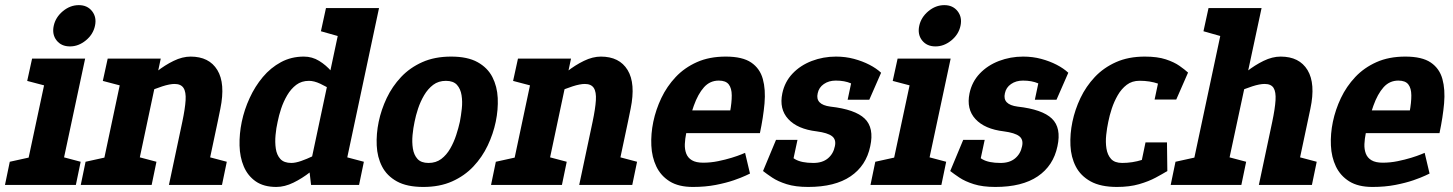

<svg xmlns="http://www.w3.org/2000/svg" viewBox="-58 -732 5753 760"><path d="M32.3 0 139 -500H279L172.3 0ZM219 -548.3Q184.7 -548.3 166 -572Q147.3 -595.7 154.7 -630Q162 -663.7 190.8 -687.7Q219.7 -711.7 254 -711.7Q287.7 -711.7 306.5 -687.7Q325.3 -663.7 318 -630Q310.7 -595.7 281.7 -572Q252.7 -548.3 219 -548.3ZM125.7 -391.7 49.7 -411.7 69 -500H149ZM-38.3 0 -19.3 -91.7 86.3 -115 41.7 0ZM162.3 0 161 -118.3 261.3 -91.7 242.3 0Z M803.7 -250H663.7Q674.7 -302.3 676.7 -335.3Q678.7 -368.3 668.3 -384Q658 -399.7 632.7 -399.7L696 -508Q770 -508 802.3 -454.8Q834.7 -401.7 814.3 -302ZM438.3 -500H578.3L472.3 0H332.3ZM663.7 -250H803.7L750.7 0H610.7ZM461 -336.7 451 -340Q451 -340 465.8 -357Q480.7 -374 505.8 -399Q531 -424 562.7 -449Q594.3 -474 629.2 -491Q664 -508 697 -508L633.7 -399.7Q613.7 -399.7 584.5 -390.2Q555.3 -380.7 527.2 -368.2Q499 -355.7 480 -346.2Q461 -336.7 461 -336.7ZM425 -391.7 349 -411.7 368.3 -500H448.3ZM462.3 0 461 -118.3 561.3 -91.7 542.3 0ZM261.7 0 280.7 -91.7 386.3 -115 341.7 0ZM740.7 0 739.3 -118.3 839.7 -91.7 820.7 0Z M1166.3 -60 1302.3 -700H1442.3L1308.3 -70ZM1166.3 -60 1308.3 -70 1293.3 0H1173.3ZM1271.3 -163.3 1281.3 -160Q1281.3 -160 1266.7 -143Q1252 -126 1226.8 -101Q1201.7 -76 1170 -51Q1138.3 -26 1103.5 -9Q1068.7 8 1035.7 8L1095.3 -87Q1111.3 -87 1134 -94.8Q1156.7 -102.7 1180.7 -114.2Q1204.7 -125.7 1225 -136.7Q1245.3 -147.7 1258.3 -155.5Q1271.3 -163.3 1271.3 -163.3ZM1308.3 -336.7Q1308.3 -336.7 1293.8 -348.2Q1279.3 -359.7 1256.8 -374.3Q1234.3 -389 1209.8 -400.5Q1185.3 -412 1165 -412L1144.7 -508Q1177.7 -508 1205.3 -491Q1233 -474 1254.3 -449Q1275.7 -424 1290 -399Q1304.3 -374 1312 -357Q1319.7 -340 1319.7 -340ZM1165 -412Q1135.7 -412 1114.7 -396.2Q1093.7 -380.3 1078.8 -355Q1064 -329.7 1054.8 -302Q1045.7 -274.3 1041 -250Q1035.3 -225.7 1032.7 -197.5Q1030 -169.3 1033.7 -144Q1037.3 -118.7 1051.7 -102.8Q1066 -87 1095.3 -87L1035.7 8Q986 8 954.3 -14Q922.7 -36 907 -73Q891.3 -110 890.2 -156Q889 -202 899 -250Q909 -298 930.2 -344Q951.3 -390 982.3 -427Q1013.3 -464 1054.2 -486Q1095 -508 1144.7 -508ZM1232.3 -700H1312.3L1306.3 -581.7L1212.3 -608.3ZM1283.3 0 1282 -118.3 1382.3 -91.7 1363.3 0Z M1441 -250Q1451 -298 1472.8 -344Q1494.7 -390 1529.5 -427Q1564.3 -464 1613.5 -486Q1662.7 -508 1727.7 -508Q1792.7 -508 1832.3 -486Q1872 -464 1891 -427Q1910 -390 1912.2 -344Q1914.3 -298 1904.3 -250Q1894.3 -202 1872.5 -156Q1850.7 -110 1815.8 -73Q1781 -36 1731.8 -14Q1682.7 8 1617.7 8Q1552.7 8 1513 -14Q1473.3 -36 1454.3 -73Q1435.3 -110 1433.2 -156Q1431 -202 1441 -250ZM1583 -250Q1577.7 -225.7 1575 -197.5Q1572.3 -169.3 1576.3 -144Q1580.3 -118.7 1594.7 -102.8Q1609 -87 1638.3 -87Q1667.7 -87 1688.7 -102.8Q1709.7 -118.7 1724.2 -144Q1738.7 -169.3 1747.8 -197.5Q1757 -225.7 1762.3 -250Q1767 -274.3 1770 -302Q1773 -329.7 1769 -355Q1765 -380.3 1750.7 -396.2Q1736.3 -412 1707 -412Q1677.7 -412 1656.7 -396.2Q1635.7 -380.3 1620.8 -355Q1606 -329.7 1596.8 -302Q1587.7 -274.3 1583 -250Z M2427.7 -250H2287.7Q2298.7 -302.3 2300.7 -335.3Q2302.7 -368.3 2292.3 -384Q2282 -399.7 2256.7 -399.7L2320 -508Q2394 -508 2426.3 -454.8Q2458.7 -401.7 2438.3 -302ZM2062.3 -500H2202.3L2096.3 0H1956.3ZM2287.7 -250H2427.7L2374.7 0H2234.7ZM2085 -336.7 2075 -340Q2075 -340 2089.8 -357Q2104.7 -374 2129.8 -399Q2155 -424 2186.7 -449Q2218.3 -474 2253.2 -491Q2288 -508 2321 -508L2257.7 -399.7Q2237.7 -399.7 2208.5 -390.2Q2179.3 -380.7 2151.2 -368.2Q2123 -355.7 2104 -346.2Q2085 -336.7 2085 -336.7ZM2049 -391.7 1973 -411.7 1992.3 -500H2072.3ZM2086.3 0 2085 -118.3 2185.3 -91.7 2166.3 0ZM1885.7 0 1904.7 -91.7 2010.3 -115 1965.7 0ZM2364.7 0 2363.3 -118.3 2463.7 -91.7 2444.7 0Z M2814.7 -508 2787.3 -413Q2752.3 -413 2728.7 -386.7Q2705 -360.3 2688.3 -313.5Q2671.7 -266.7 2658.3 -205L2528 -250Q2538 -298 2559.8 -344Q2581.7 -390 2616.5 -427Q2651.3 -464 2700.5 -486Q2749.7 -508 2814.7 -508ZM2891.3 -127 2910.7 -45Q2910.7 -45 2893.8 -37Q2877 -29 2846.7 -18.5Q2816.3 -8 2775.2 0Q2734 8 2684.7 8L2725.3 -88Q2755 -88 2784.3 -94Q2813.7 -100 2838 -107.5Q2862.3 -115 2876.8 -121Q2891.3 -127 2891.3 -127ZM2528 -250 2658.3 -205Q2653.7 -182.3 2652.8 -161.7Q2652 -141 2658.3 -124.2Q2664.7 -107.3 2680.8 -97.7Q2697 -88 2725.3 -88L2684.7 8Q2628.3 8 2593 -14Q2557.7 -36 2540 -73Q2522.3 -110 2520.2 -156Q2518 -202 2528 -250ZM2608.3 -295H2959.3L2950 -205H2589ZM2814.7 -508Q2881 -508 2915.5 -484.5Q2950 -461 2961.5 -419.3Q2973 -377.7 2968.2 -322.7Q2963.3 -267.7 2950 -205H2814.7Q2824.7 -251 2831.7 -288.8Q2838.7 -326.7 2838.5 -354.7Q2838.3 -382.7 2826.7 -397.8Q2815 -413 2787.3 -413Z M3141 8 3161.7 -87Q3197.3 -87 3219 -105Q3240.7 -123 3246.7 -153Q3252.7 -179.7 3235.3 -193Q3218 -206.3 3174.7 -212L3229 -310Q3327 -299 3364.8 -262.5Q3402.7 -226 3386.7 -153Q3370.7 -76 3308.8 -34Q3247 8 3141 8ZM3251 -508 3250.3 -413Q3222.7 -413 3203 -399.3Q3183.3 -385.7 3178.7 -362.7Q3168.3 -318 3229 -310L3174.7 -212Q3098.7 -221 3062.2 -260.7Q3025.7 -300.3 3038.7 -362.7Q3048.3 -408.3 3079.2 -440.8Q3110 -473.3 3155.3 -490.7Q3200.7 -508 3251 -508ZM2962.3 -55 3041.7 -139Q3064.7 -116 3089.7 -101.5Q3114.7 -87 3161.7 -87L3141 8Q3090.7 8 3055.8 -3Q3021 -14 2998.7 -29Q2976.3 -44 2962.3 -55ZM3353.7 -375.3Q3335.7 -391 3310.5 -402Q3285.3 -413 3250.3 -413L3251 -508Q3288.7 -508 3322.2 -499Q3355.7 -490 3383.5 -475.7Q3411.3 -461.3 3429.7 -444ZM3098.7 -178.3 3072.3 -55H2962.3L3013.7 -178.3ZM3297.3 -337.3 3319.7 -443.3 3429.7 -444 3383 -337.3Z M3458.3 0 3565 -500H3705L3598.3 0ZM3645 -548.3Q3610.7 -548.3 3592 -572Q3573.3 -595.7 3580.7 -630Q3588 -663.7 3616.8 -687.7Q3645.7 -711.7 3680 -711.7Q3713.7 -711.7 3732.5 -687.7Q3751.3 -663.7 3744 -630Q3736.7 -595.7 3707.7 -572Q3678.7 -548.3 3645 -548.3ZM3551.7 -391.7 3475.7 -411.7 3495 -500H3575ZM3387.7 0 3406.7 -91.7 3512.3 -115 3467.7 0ZM3588.3 0 3587 -118.3 3687.3 -91.7 3668.3 0Z M3882 8 3902.7 -87Q3938.3 -87 3960 -105Q3981.7 -123 3987.7 -153Q3993.7 -179.7 3976.3 -193Q3959 -206.3 3915.7 -212L3970 -310Q4068 -299 4105.8 -262.5Q4143.7 -226 4127.7 -153Q4111.7 -76 4049.8 -34Q3988 8 3882 8ZM3992 -508 3991.3 -413Q3963.7 -413 3944 -399.3Q3924.3 -385.7 3919.7 -362.7Q3909.3 -318 3970 -310L3915.7 -212Q3839.7 -221 3803.2 -260.7Q3766.7 -300.3 3779.7 -362.7Q3789.3 -408.3 3820.2 -440.8Q3851 -473.3 3896.3 -490.7Q3941.7 -508 3992 -508ZM3703.3 -55 3782.7 -139Q3805.7 -116 3830.7 -101.5Q3855.7 -87 3902.7 -87L3882 8Q3831.7 8 3796.8 -3Q3762 -14 3739.7 -29Q3717.3 -44 3703.3 -55ZM4094.7 -375.3Q4076.7 -391 4051.5 -402Q4026.3 -413 3991.3 -413L3992 -508Q4029.7 -508 4063.2 -499Q4096.7 -490 4124.5 -475.7Q4152.3 -461.3 4170.7 -444ZM3839.7 -178.3 3813.3 -55H3703.3L3754.7 -178.3ZM4038.3 -337.3 4060.7 -443.3 4170.7 -444 4124 -337.3Z M4363.7 8Q4298.7 8 4259 -14Q4219.3 -36 4200.3 -73Q4181.3 -110 4179.2 -156Q4177 -202 4187 -250Q4197 -298 4218.8 -344Q4240.7 -390 4275.5 -427Q4310.3 -464 4359.5 -486Q4408.7 -508 4473.7 -508L4453 -412.3Q4423 -412.3 4402 -396.3Q4381 -380.3 4366.5 -355.2Q4352 -330 4342.8 -302.2Q4333.7 -274.3 4329 -250Q4323.7 -225.7 4320.7 -197.5Q4317.7 -169.3 4321.7 -144Q4325.7 -118.7 4340 -102.8Q4354.3 -87 4384.3 -87ZM4362.7 8 4383.3 -87Q4424.3 -87 4462.8 -99.2Q4501.3 -111.3 4529.3 -126.3L4562.7 -55Q4544.7 -44 4516.8 -29Q4489 -14 4451 -3Q4413 8 4362.7 8ZM4581.3 -374Q4560 -389 4526.8 -400.7Q4493.7 -412.3 4452.7 -412.3L4473.3 -508Q4523.7 -508 4556.8 -497Q4590 -486 4610.8 -471.3Q4631.7 -456.7 4644.7 -444.7ZM4476.3 -168.3H4561.3L4562.7 -55H4452.7ZM4512.3 -338 4534.7 -444 4644.7 -444.7 4598 -338Z M4978 -250Q4989 -302.3 4991 -335.3Q4993 -368.3 4983.2 -384Q4973.3 -399.7 4948 -399.7L5011.3 -508Q5085.3 -508 5117.7 -454.5Q5150 -401 5129 -302L5118 -250ZM4785.7 0H4646.7L4795.7 -700H4935.7ZM4925 0 4978 -250H5118L5065 0ZM4775.3 -336.7 4765.3 -340Q4765.3 -340 4780.2 -357Q4795 -374 4820.2 -399Q4845.3 -424 4877 -449Q4908.7 -474 4943.5 -491Q4978.3 -508 5011.3 -508L4948 -399.7Q4928 -399.7 4898.8 -390.2Q4869.7 -380.7 4841.5 -368.2Q4813.3 -355.7 4794.3 -346.2Q4775.3 -336.7 4775.3 -336.7ZM4725.7 -700H4805.7L4799.7 -581.7L4705.7 -608.3ZM5055 0 5053.7 -118.3 5154 -91.7 5135 0ZM4775.7 0 4774.3 -118.3 4874.7 -91.7 4855.7 0ZM4576 0 4595 -91.7 4700.7 -115 4656 0Z M5504.7 -508 5477.3 -413Q5442.3 -413 5418.7 -386.7Q5395 -360.3 5378.3 -313.5Q5361.7 -266.7 5348.3 -205L5218 -250Q5228 -298 5249.8 -344Q5271.7 -390 5306.5 -427Q5341.3 -464 5390.5 -486Q5439.7 -508 5504.7 -508ZM5581.3 -127 5600.7 -45Q5600.7 -45 5583.8 -37Q5567 -29 5536.7 -18.5Q5506.3 -8 5465.2 0Q5424 8 5374.7 8L5415.3 -88Q5445 -88 5474.3 -94Q5503.7 -100 5528 -107.5Q5552.3 -115 5566.8 -121Q5581.3 -127 5581.3 -127ZM5218 -250 5348.3 -205Q5343.7 -182.3 5342.8 -161.7Q5342 -141 5348.3 -124.2Q5354.7 -107.3 5370.8 -97.7Q5387 -88 5415.3 -88L5374.7 8Q5318.3 8 5283 -14Q5247.7 -36 5230 -73Q5212.3 -110 5210.2 -156Q5208 -202 5218 -250ZM5298.3 -295H5649.3L5640 -205H5279ZM5504.7 -508Q5571 -508 5605.5 -484.5Q5640 -461 5651.5 -419.3Q5663 -377.7 5658.2 -322.7Q5653.3 -267.7 5640 -205H5504.7Q5514.7 -251 5521.7 -288.8Q5528.7 -326.7 5528.5 -354.7Q5528.3 -382.7 5516.7 -397.8Q5505 -413 5477.3 -413Z"/></svg>

Font: Epunda Slab Light
Style: Italic
Weight: 300
Italic angle: -12°
Designer: Simon Atzbach
Foundry: typofactur
Version: Version 1.102